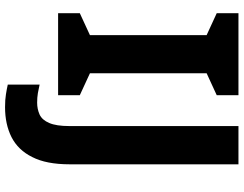

<svg xmlns="http://www.w3.org/2000/svg" viewBox="-122 -632 964 760"><g transform="rotate(90 360.0 -252.0)"><path d="M356.9 0H32.2V-85.9L119.1 -126V-587.9L32.2 -627.9V-713.9H356.9V-627.9L270 -587.9V-126L356.9 -85.9ZM404.3 210Q374 210 353.5 206.5Q331.5 203.1 314.9 199.2V73.2Q335 77.6 348.6 80.1Q366.2 83 386.2 83Q411.6 83 433.6 73.2Q455.1 63 466.8 35.2Q479 7.3 479 -44.9V-713.9H630.4V-45.9Q630.4 46.9 601.6 102.5Q574.2 158.2 522.5 184.6Q471.7 210 404.3 210Z"/></g></svg>

Font: Droid Sans Thai
Style: Bold
Weight: 700
Designer: Steve Matteson
Foundry: Ascender Corporation
Version: Version 1.00